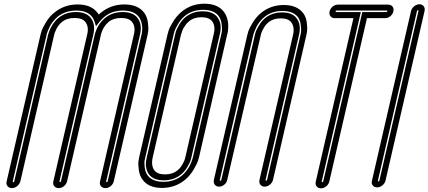

<svg xmlns="http://www.w3.org/2000/svg" viewBox="-20 -817 2312 1036"><path d="M399 -793Q472 -793 506 -748Q510 -744 513 -738Q518 -744 524 -748Q578 -793 651 -793Q725 -793 758 -748Q774 -727 778 -695.5Q782 -664 780 -650Q778 -636 776 -627L594 161Q590 177 577 187.5Q564 198 548.5 198Q533 198 524.5 187.5Q516 177 520 161L702 -629Q713 -672 693 -698Q676 -720 634 -720Q592 -720 565 -698Q535 -672 524 -629V-628V-627L342 161Q338 177 325 187.5Q312 198 296 198Q286 198 278.5 193Q271 188 268 179.5Q265 171 268 161L450 -629Q461 -672 441 -698Q424 -720 382 -720Q340 -720 314 -698Q308 -694 303.5 -688.5Q299 -683 295.5 -678.5Q292 -674 288.5 -668.5Q285 -663 283 -658Q281 -653 279 -648.5Q277 -644 275.5 -640.5Q274 -637 273.5 -634Q273 -631 272.5 -629.5Q272 -628 272 -628L90 161Q87 171 80.5 179.5Q74 188 64 193Q54 198 44 198Q34 198 26.5 193Q19 188 16 179.5Q13 171 16 161L198 -627Q200 -637 204.5 -651Q209 -665 227.5 -696Q246 -727 272 -748Q326 -793 399 -793ZM498 -675 490 -701Q485 -715 477 -726Q451 -760 392 -760Q332 -760 290 -726Q277 -715 266 -700.5Q255 -686 249 -674.5Q243 -663 238.5 -651Q234 -639 232.5 -634.5Q231 -630 231 -628V-627L49 161Q48 166 52 166Q56 166 57 161L239 -628Q239 -629 240 -631.5Q241 -634 243 -640.5Q245 -647 247.5 -653.5Q250 -660 255 -669.5Q260 -679 265.5 -687Q271 -695 278.5 -704Q286 -713 295 -720Q334 -752 390 -752Q446 -752 470 -720Q497 -685 483 -628L301 161Q300 166 304 166Q308 166 309 161L491 -629Q505 -685 547 -720Q586 -752 642 -752Q698 -752 722 -720Q749 -685 735 -628L553 161Q552 166 556 166Q560 166 561 161L743 -628Q744 -631 745 -635Q746 -639 747 -651.5Q748 -664 747 -675.5Q746 -687 741.5 -701Q737 -715 729 -726Q703 -760 644 -760Q584 -760 543 -726Q530 -715 518 -701Z M854 197Q781 197 749 152Q733 131 729 99.5Q725 68 727 54Q729 40 731 31L884 -631Q886 -639 890 -653Q894 -667 913 -698.5Q932 -730 958 -752Q1011 -797 1083 -797Q1156 -797 1189 -752Q1199 -739 1204.5 -721.5Q1210 -704 1211 -690Q1212 -676 1211 -661Q1210 -646 1208.5 -640.5Q1207 -635 1206 -631L1054 31Q1052 39 1047.5 53Q1043 67 1024.5 98.5Q1006 130 980 152Q926 197 854 197ZM1076 -764Q1017 -764 976 -730Q955 -712 940 -686Q925 -660 921.5 -649Q918 -638 917 -631L764 32Q762 39 760 50Q758 61 761 86.5Q764 112 777 130Q803 164 862 164Q920 164 962 130Q975 119 986 104.5Q997 90 1003 78.5Q1009 67 1013.5 55Q1018 43 1019 38.5Q1020 34 1021 31L1174 -632Q1176 -639 1177.5 -650Q1179 -661 1176 -686.5Q1173 -712 1160 -730Q1135 -764 1076 -764ZM784 124Q758 88 772 32L925 -631Q925 -634 929 -647Q933 -660 947 -684Q961 -708 980 -724Q1019 -756 1074 -756Q1129 -756 1153 -724Q1180 -688 1166 -632L1013 31Q1013 34 1009 47Q1005 60 991 84Q977 108 957 124Q919 156 863.5 156Q808 156 784 124ZM999 -701Q990 -694 982.5 -684Q975 -674 970.5 -666Q966 -658 963 -649Q960 -640 959 -636.5Q958 -633 957 -632L804 32Q794 76 813 102Q829 124 871 124Q912 124 939 101Q953 90 963.5 71.5Q974 53 976.5 44.5Q979 36 980 32L1133 -632Q1144 -676 1125 -702Q1108 -724 1066.5 -724Q1025 -724 999 -701Z M1511 -790Q1583 -790 1616 -746Q1632 -725 1635.5 -694Q1639 -663 1637 -649.5Q1635 -636 1633 -627L1453 154Q1449 169 1436 179.5Q1423 190 1408 190Q1393 190 1385 179.5Q1377 169 1380 154L1561 -628Q1571 -670 1552 -696Q1536 -718 1495 -718Q1454 -718 1428 -696Q1414 -685 1403.5 -666.5Q1393 -648 1390.5 -640Q1388 -632 1387 -627L1206 154Q1203 169 1190 179.5Q1177 190 1162 190Q1147 190 1139 179.5Q1131 169 1134 154L1314 -626Q1316 -636 1320.5 -650Q1325 -664 1343.5 -694.5Q1362 -725 1387 -746Q1440 -790 1511 -790ZM1421 154 1601 -627Q1603 -634 1604.5 -645Q1606 -656 1603 -681.5Q1600 -707 1588 -724Q1562 -758 1504 -758Q1446 -758 1405 -724Q1392 -713 1381 -699Q1370 -685 1364.5 -673.5Q1359 -662 1354 -650Q1349 -638 1348 -633.5Q1347 -629 1347 -627L1346 -626L1166 154Q1165 158 1169 158Q1173 158 1174 154L1355 -627Q1356 -634 1359.5 -644.5Q1363 -655 1377 -679Q1391 -703 1410 -719Q1448 -750 1502 -750Q1557 -750 1580 -719Q1607 -683 1593 -627L1413 154Q1412 158 1416 158Q1420 158 1421 154Z M1684 162 1887 -719H1786Q1771 -719 1763 -729.5Q1755 -740 1758.5 -755.5Q1762 -771 1775 -781.5Q1788 -792 1803 -792H2074Q2090 -792 2098 -781.5Q2106 -771 2102.5 -755.5Q2099 -740 2086 -729.5Q2073 -719 2058 -719H1960L1757 162Q1753 178 1740 188.5Q1727 199 1712 199Q1697 199 1688.5 188.5Q1680 178 1684 162ZM1796 -760Q1792 -760 1791 -756Q1790 -752 1794 -752H1927L1716 162Q1715 166 1719 166Q1723 166 1724 162L1935 -752H2065Q2069 -752 2070 -756Q2071 -760 2067 -760Z M1987 158 2198 -758Q2200 -767 2207 -775.5Q2214 -784 2223.5 -789Q2233 -794 2243 -794Q2258 -794 2266 -783.5Q2274 -773 2271 -758L2060 158Q2056 173 2043 183.5Q2030 194 2015 194Q2000 194 1991.5 183.5Q1983 173 1987 158ZM2230 -758 2019 158Q2018 162 2022 162Q2026 162 2027 158L2238 -758Q2239 -762 2235 -762Q2231 -762 2230 -758Z"/></svg>

Font: Soda Fountain
Style: InlineOblique
Weight: 400
Version: Version 1.0